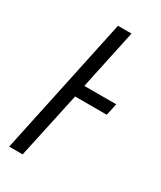

<svg xmlns="http://www.w3.org/2000/svg" viewBox="-143 -586 538 641"><g transform="rotate(30 126.0 -265.5)"><path d="M56 0 111 -255H233L243 -301H120L169 -531H117L4 0Z"/></g></svg>

Font: Noto Sans Display Condensed Light
Style: Italic
Weight: 300
Width: 3
Designer: Monotype Design team
Foundry: Monotype Imaging Inc.
Version: 1.000